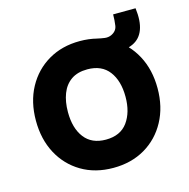

<svg xmlns="http://www.w3.org/2000/svg" viewBox="-97 -725 822 834"><g transform="rotate(-15 313.5 -307.5)"><path d="M483.5 -629.5 584.5 -630Q592 -571 578.2 -533.8Q564.5 -496.5 530 -480.5Q496.5 -465 454.5 -469Q412.5 -473 384.5 -489.5V-547Q406.5 -542 422.2 -540Q438 -538 451.5 -544Q476.5 -555.5 480 -579.5Q483.5 -603.5 483.5 -629.5ZM313 15Q231.5 15 170 -21.5Q108.5 -58 74.2 -122.2Q40 -186.5 40 -270Q40 -354.5 75 -418.8Q110 -483 171.5 -519Q233 -555 313 -555Q394.5 -555 456.2 -518.5Q518 -482 552.5 -417.8Q587 -353.5 587 -270Q587 -186 552.2 -121.8Q517.5 -57.5 455.8 -21.2Q394 15 313 15ZM313 -112Q378.5 -112 410.8 -156.2Q443 -200.5 443 -270Q443 -342 410.2 -385Q377.5 -428 313 -428Q268.5 -428 240 -408Q211.5 -388 197.8 -352.5Q184 -317 184 -270Q184 -197.5 216.8 -154.8Q249.5 -112 313 -112Z"/></g></svg>

Font: Manrope ExtraLight ExtraBold
Style: Regular
Weight: 800
Version: Version 4.504